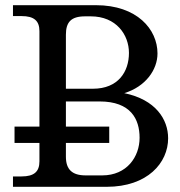

<svg xmlns="http://www.w3.org/2000/svg" viewBox="-20 -720 693 740"><path d="M30 0H391C549 0 628 -93 628 -187C628 -260 580 -336 459 -361C541 -386 587 -451 587 -514C587 -607 508 -700 350 -700H30V-658H63C111 -658 132 -640 132 -600V-232H36V-169H132V-98C132 -58 111 -40 63 -40H30ZM234 -116V-169H401V-232H234V-329H364C484 -329 518 -261 518 -189C518 -116 469 -44 374 -44H310C258 -44 234 -67 234 -116ZM234 -378V-586C234 -634 253 -657 308 -657H330C428 -657 477 -586 477 -516C477 -444 436 -378 338 -378Z"/></svg>

Font: LT Superior Serif Medium
Style: Regular
Weight: 500
Designer: Daniel Lyons
Foundry: LyonsType
Version: Version 2.120;FEAKit 1.0